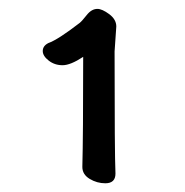

<svg xmlns="http://www.w3.org/2000/svg" viewBox="-20 -736 420 436"><path d="M219.2 -319.8Q200.2 -319.8 183.6 -329.8Q167 -339.8 167 -356.9Q168.9 -426.8 168.9 -606.9Q140.1 -587.9 122.1 -587.9Q104 -587.9 90.6 -598.4Q77.1 -608.9 77.1 -620.1Q77.1 -631.8 89.8 -638.2Q111.8 -646 161.1 -684.1Q166 -688 177 -701.9Q188 -715.8 201.2 -715.8Q211.9 -715.8 228 -703.9Q244.1 -691.9 244.1 -675.8L240.2 -619.1Q240.2 -386.2 242.2 -341.8Q242.2 -319.8 219.2 -319.8Z"/></svg>

Font: LXGW WenKai Screen
Style: Regular
Weight: 400
Designer: LXGW / Fontworks Inc.
Foundry: LXGW / Fontworks Inc.
Version: Version 1.510;January 18,2025